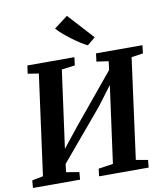

<svg xmlns="http://www.w3.org/2000/svg" viewBox="-104 -1086 1023 1173"><g transform="rotate(-10 407.5 -500.0)"><path d="M4.4 0 8.4 -46.4 77 -59.8 161.2 -682.3 93.8 -693 100.6 -743H392.4L386.3 -693L303.8 -682.3L230.7 -146.1L203.8 -158.4L337.1 -325.5L624.4 -673.3L580 -568.4L594.5 -682.3L520.2 -693L526.6 -743H814.6L808.8 -693L736.6 -682.3L653.1 -59.8L726.8 -46.4L722.1 0H414.3L420.5 -46.4L511 -59.8L583.5 -592.3L609.6 -582L486 -418.3L188.6 -65.1L229.4 -135.4L220.4 -59.8L300.6 -46.4L296.8 0ZM486.5 -800.2Q469.4 -807.7 444.3 -823.6Q419.3 -839.5 392.7 -859.5Q366.1 -879.4 343 -899.5Q319.8 -919.6 306.5 -935.4L391.2 -999.7L535.7 -841.2Z"/></g></svg>

Font: Merriweather Light
Style: Italic
Weight: 300
Italic angle: -7.8°
Designer: Eben Sorkin
Foundry: Eben Sorkin
Version: Version 2.101